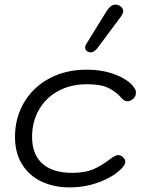

<svg xmlns="http://www.w3.org/2000/svg" viewBox="-20 -802 636 832"><path d="M45 -209Q45 -291 84 -357.5Q123 -424 193.5 -462Q264 -500 354 -500Q431 -500 488 -475.5Q545 -451 564 -418Q569 -411 569 -400Q569 -381 552 -370Q542 -363 532 -363Q518 -363 505 -379Q483 -404 450.5 -420.5Q418 -437 357 -437Q285 -437 231 -407Q177 -377 148 -325Q119 -273 119 -209Q119 -133 163.5 -93Q208 -53 293 -53Q347 -53 383 -68Q419 -83 459 -114Q481 -130 493 -130Q502 -130 512 -122Q523 -112 523 -102Q523 -88 507 -72Q473 -37 412 -13.5Q351 10 281 10Q214 10 160.5 -15Q107 -40 76 -89.5Q45 -139 45 -209ZM349 -595Q349 -604 355 -613L442 -754Q460 -782 480 -782Q490 -782 498 -777Q514 -768 514 -754Q514 -745 504 -730L401 -592Q387 -575 372 -575Q366 -575 361 -578Q349 -584 349 -595Z"/></svg>

Font: Kodchasan
Style: Italic
Weight: 400
Italic angle: -10°
Version: Version 1.000; ttfautohint (v1.6)